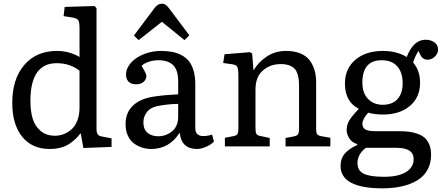

<svg xmlns="http://www.w3.org/2000/svg" viewBox="-20 -799 2412 1048"><path d="M252 14.2Q154.8 14.2 100.8 -53Q46.9 -120.1 46.9 -237.8Q46.9 -367.7 112.5 -444.3Q178.2 -521 291 -521Q328.6 -521 361.1 -511Q393.6 -501 414.1 -487.8V-644Q414.1 -677.7 407 -688.7Q399.9 -699.7 371.1 -704.1L327.1 -710.9L333 -761.2L496.1 -766.1L506.8 -754.9V-98.1Q506.8 -74.7 513.2 -65.7Q519.5 -56.6 540 -53.2L588.9 -43.9V2.9L435.1 8.8L420.9 -69.8H418Q405.8 -53.7 393.6 -42Q381.3 -30.3 361.3 -15.9Q341.3 -1.5 313.2 6.3Q285.2 14.2 252 14.2ZM280.8 -58.1Q304.7 -58.1 327.4 -66.7Q350.1 -75.2 370.1 -92.8Q390.1 -110.4 402.1 -141.1Q414.1 -171.9 414.1 -211.9V-413.1Q361.8 -454.1 289.1 -454.1Q146 -454.1 146 -248Q146 -192.4 158.4 -151.4Q170.9 -110.4 201.9 -84.2Q232.9 -58.1 280.8 -58.1Z M736.8 -580.1 710.9 -605 824.7 -756.8Q842.3 -778.8 863.8 -778.8Q875 -778.8 883.8 -773.2Q892.6 -767.6 904.8 -751L1013.7 -606L986.8 -580.1L863.8 -680.2ZM805.7 14.2Q780.3 14.2 756.6 6.8Q732.9 -0.5 711.9 -15.6Q690.9 -30.8 678.2 -58.1Q665.5 -85.4 665.5 -121.1Q665.5 -185.1 706.3 -223.1Q747.1 -261.2 820.8 -272Q879.9 -280.8 952.6 -284.2V-352.1Q952.6 -416.5 925.3 -443.4Q897.9 -470.2 844.7 -470.2Q814.5 -470.2 789.3 -460.9Q764.2 -451.7 752.9 -439.9Q753.9 -438 759 -429.2Q764.2 -420.4 766.4 -416.3Q768.6 -412.1 772.2 -405Q775.9 -397.9 777.3 -392.8Q778.8 -387.7 778.8 -383.8Q778.8 -365.7 763.7 -352.3Q748.5 -338.9 724.6 -338.9Q694.8 -338.9 681.4 -353.5Q668 -368.2 668 -391.1Q668 -426.3 694.8 -456.3Q721.7 -486.3 765.9 -503.7Q810.1 -521 858.9 -521Q891.6 -521 918.2 -516.1Q944.8 -511.2 969.2 -498.8Q993.7 -486.3 1010 -466.6Q1026.4 -446.8 1036.1 -414.8Q1045.9 -382.8 1045.9 -340.8V-100.1Q1045.9 -37.6 1137.7 -64L1147.9 -25.9Q1128.9 -7.3 1102.3 3.4Q1075.7 14.2 1055.7 14.2Q969.7 14.2 960.9 -75.2Q904.3 14.2 805.7 14.2ZM843.8 -55.2Q856.9 -55.2 870.6 -58.1Q884.3 -61 899.2 -68.8Q914.1 -76.7 925.8 -88.1Q937.5 -99.6 945.1 -118.7Q952.6 -137.7 952.6 -161.1V-231.9Q909.7 -231.9 856 -223.1Q806.6 -216.3 784.7 -190.7Q762.7 -165 762.7 -131.8Q762.7 -92.3 785.6 -73.7Q808.6 -55.2 843.8 -55.2Z M1207.5 0V-46.9L1255.4 -56.2Q1264.6 -58.1 1270.3 -61.5Q1275.9 -64.9 1278.1 -72Q1280.3 -79.1 1280.8 -85Q1281.2 -90.8 1281.2 -104V-386.2Q1281.2 -421.4 1275.6 -433.1Q1270 -444.8 1247.6 -448.2L1198.2 -455.1L1205.6 -502.9L1344.2 -514.2L1356.4 -506.8L1363.3 -418H1366.2Q1390.1 -459.5 1435.8 -490.2Q1481.4 -521 1541.5 -521Q1586.4 -521 1619.1 -507.6Q1651.9 -494.1 1670.2 -469.7Q1688.5 -445.3 1697 -415.8Q1705.6 -386.2 1705.6 -350.1V-96.2Q1705.6 -74.7 1710.9 -66.7Q1716.3 -58.6 1736.3 -55.2L1783.2 -46.9V0H1538.6V-45.9L1582.5 -54.2Q1601.1 -57.6 1606.7 -66.2Q1612.3 -74.7 1612.3 -96.2V-320.8Q1612.3 -345.2 1610.8 -361.8Q1609.4 -378.4 1603.5 -396.2Q1597.7 -414.1 1587.2 -424.8Q1576.7 -435.5 1557.9 -442.4Q1539.1 -449.2 1512.2 -449.2Q1455.1 -449.2 1414.8 -414.3Q1374.5 -379.4 1374.5 -310.1V-100.1Q1374.5 -77.6 1379.2 -68.8Q1383.8 -60.1 1399.4 -57.1L1452.1 -45.9V0Z M2067.9 229Q1838.9 229 1838.9 106Q1838.9 66.4 1861.8 39.6Q1884.8 12.7 1930.2 -7.8V-12.2Q1900.9 -21 1886.5 -43.9Q1872.1 -66.9 1872.1 -88.9Q1872.1 -117.7 1886.5 -141.6Q1900.9 -165.5 1937 -203.1V-206.1Q1862.8 -244.1 1862.8 -342.8Q1862.8 -424.3 1919.7 -472.7Q1976.6 -521 2069.8 -521Q2145.5 -521 2200.2 -487.8Q2214.8 -529.3 2241.2 -555.7Q2267.6 -582 2304.2 -582Q2331.1 -582 2351.1 -567.9Q2371.1 -553.7 2371.1 -528.8Q2371.1 -506.8 2353.5 -490Q2335.9 -473.1 2314 -473.1Q2287.1 -473.1 2273.9 -500L2264.2 -521Q2245.6 -492.7 2234.9 -458Q2272.9 -413.6 2272.9 -348.1Q2272.9 -267.1 2217 -220.5Q2161.1 -173.8 2070.8 -173.8Q2024.4 -173.8 1989.7 -184.1Q1958 -148.4 1958 -124Q1958 -101.1 1974.9 -92Q1991.7 -83 2027.8 -83H2155.8Q2187 -83 2211.2 -80.1Q2235.4 -77.1 2259 -68.8Q2282.7 -60.5 2298.3 -46.6Q2314 -32.7 2323.5 -9.3Q2333 14.2 2333 45.9Q2333 93.8 2312.5 129.6Q2292 165.5 2255.4 186.8Q2218.8 208 2171.6 218.5Q2124.5 229 2067.9 229ZM2068.8 -227.1Q2121.6 -227.1 2149.7 -258.1Q2177.7 -289.1 2177.7 -345.2Q2177.7 -403.8 2148.2 -437Q2118.7 -470.2 2063 -470.2Q1958 -470.2 1958 -348.1Q1958 -290.5 1989 -258.8Q2020 -227.1 2068.8 -227.1ZM2076.2 166Q2154.3 166 2196 140.1Q2237.8 114.3 2237.8 69.8Q2237.8 7.8 2145 7.8H1977.1Q1931.2 43 1931.2 90.8Q1931.2 131.8 1964.8 148.9Q1998.5 166 2076.2 166Z"/></svg>

Font: Literata Book
Style: Regular
Weight: 400
Designer: Latin by Veronika Burian and Jose Scaglione. Greek by Irene Vlachou. Cyrillic by Vera Evstafieva
Foundry: TypeTogether
Version: Version 2.003;PS 002.003;hotconv 1.0.88;makeotf.lib2.5.64775